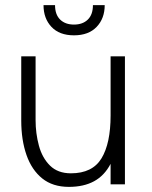

<svg xmlns="http://www.w3.org/2000/svg" viewBox="-20 -720 594 750"><path d="M150 -700H195Q195 -663 215 -643.5Q235 -624 269 -624Q303 -624 323 -643.5Q343 -663 343 -700H389Q389 -648 357.5 -615Q326 -582 269 -582Q212 -582 181 -615Q150 -648 150 -700ZM119 -251Q119 -199 132 -151Q145 -103 175.5 -73Q206 -43 257 -43Q341 -43 376.5 -101.5Q412 -160 412 -269V-500H468V0H412V-80Q388 -34 347.5 -12Q307 10 249 10Q186 10 145 -23Q104 -56 83.5 -114.5Q63 -173 63 -249V-500H119Z"/></svg>

Font: Haskoy Light
Style: Regular
Weight: 300
Designer: Ertekin Erdin
Foundry: Ertekin Erdin
Version: Version 2.000; ttfautohint (v1.8.4.7-5d5b)